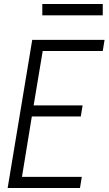

<svg xmlns="http://www.w3.org/2000/svg" viewBox="-20 -933 540 953"><path d="M18 0 140 -735H499L490 -680H192L147 -410H390L381 -355H138L89 -55H386L377 0ZM190 -857V-913H490V-857Z"/></svg>

Font: Iosevka Curly Light Oblique
Style: Regular
Weight: 300
Italic angle: -9°
Monospace: yes
Designer: Belleve Invis
Foundry: Belleve Invis
Version: Version 11.1.0; ttfautohint (v1.8.3)